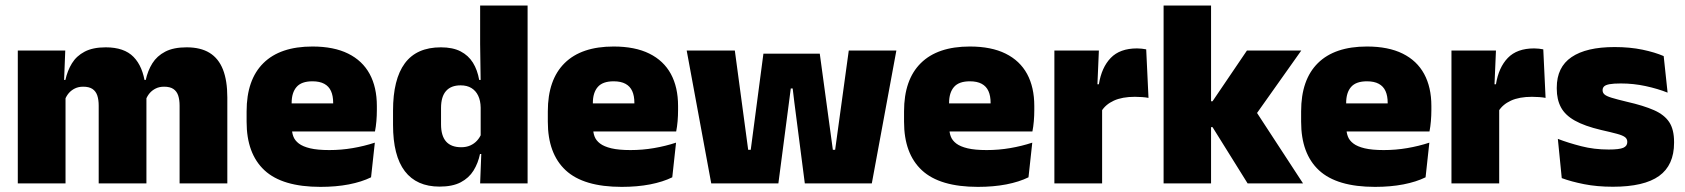

<svg xmlns="http://www.w3.org/2000/svg" viewBox="-20 -680 6248 712"><path d="M646 0V-288Q646 -310 640.8 -325.8Q635.5 -341.5 623 -350Q610.5 -358.5 588.5 -358.5Q571 -358.5 557.8 -352Q544.5 -345.5 535.2 -334.8Q526 -324 521 -310.5L505.5 -383.5H520.5Q528 -418 545 -445.2Q562 -472.5 592.8 -488.5Q623.5 -504.5 672 -504.5Q724 -504.5 757.2 -484Q790.5 -463.5 806.8 -422.2Q823 -381 823 -318.5V0ZM46 0V-492.5H222L216.5 -352.5L223 -348V0ZM346 0V-288Q346 -310 340.8 -325.8Q335.5 -341.5 323 -350Q310.5 -358.5 288.5 -358.5Q271 -358.5 257.8 -352Q244.5 -345.5 235.2 -334.8Q226 -324 221 -310.5L194 -383.5H222.5Q230 -418 246.8 -445.2Q263.5 -472.5 294 -488.5Q324.5 -504.5 372 -504.5Q440.5 -504.5 475.2 -469Q510 -433.5 518.5 -366.5Q519.5 -356.5 521.2 -341Q523 -325.5 523 -314V0Z M1168.5 13Q1027 13 960.8 -48.5Q894.5 -110 894.5 -228.5V-267Q894.5 -384.5 956.8 -446Q1019 -507.5 1138.5 -507.5Q1218 -507.5 1271 -481.2Q1324 -455 1350.8 -405.8Q1377.5 -356.5 1377.5 -287V-271.5Q1377.5 -251.5 1375.8 -230.8Q1374 -210 1370.5 -192.5H1212Q1214 -223 1214.8 -250Q1215.5 -277 1215.5 -298.5Q1215.5 -324.5 1207.5 -342.2Q1199.5 -360 1182.5 -369.2Q1165.5 -378.5 1138.5 -378.5Q1098 -378.5 1079.8 -357.5Q1061.5 -336.5 1061.5 -298V-253.5L1062.5 -234.5V-203.5Q1062.5 -188 1068 -173.5Q1073.5 -159 1088.2 -147.8Q1103 -136.5 1130.2 -130Q1157.5 -123.5 1201 -123.5Q1245.5 -123.5 1288 -130.8Q1330.5 -138 1370 -151L1356 -22.5Q1321.5 -5.5 1273.8 3.8Q1226 13 1168.5 13ZM988 -192.5V-296.5H1335V-192.5Z M1610 12Q1525 12 1481.2 -45.2Q1437.5 -102.5 1437.5 -217V-269.5Q1437.5 -386 1481.2 -445.2Q1525 -504.5 1615 -504.5Q1659 -504.5 1688 -489.5Q1717 -474.5 1733.8 -447.5Q1750.5 -420.5 1757 -383.5H1802.5L1762.5 -281Q1762 -307 1753.2 -325.2Q1744.5 -343.5 1728.2 -353.5Q1712 -363.5 1688 -363.5Q1652.5 -363.5 1634 -342.5Q1615.5 -321.5 1615.5 -279.5V-219Q1615.5 -176.5 1634.2 -155.2Q1653 -134 1690.5 -134Q1709 -134 1723.8 -140.5Q1738.5 -147 1749 -158.5Q1759.5 -170 1765.5 -185L1809 -109H1760Q1753 -75 1736 -47.5Q1719 -20 1688.5 -4Q1658 12 1610 12ZM1760.5 0 1765.5 -128.5 1762.5 -153V-350V-372.5L1760.5 -517V-659.5H1936.5V0Z M2285.5 13Q2144 13 2077.8 -48.5Q2011.5 -110 2011.5 -228.5V-267Q2011.5 -384.5 2073.8 -446Q2136 -507.5 2255.5 -507.5Q2335 -507.5 2388 -481.2Q2441 -455 2467.8 -405.8Q2494.5 -356.5 2494.5 -287V-271.5Q2494.5 -251.5 2492.8 -230.8Q2491 -210 2487.5 -192.5H2329Q2331 -223 2331.8 -250Q2332.5 -277 2332.5 -298.5Q2332.5 -324.5 2324.5 -342.2Q2316.5 -360 2299.5 -369.2Q2282.5 -378.5 2255.5 -378.5Q2215 -378.5 2196.8 -357.5Q2178.5 -336.5 2178.5 -298V-253.5L2179.5 -234.5V-203.5Q2179.5 -188 2185 -173.5Q2190.5 -159 2205.2 -147.8Q2220 -136.5 2247.2 -130Q2274.5 -123.5 2318 -123.5Q2362.5 -123.5 2405 -130.8Q2447.5 -138 2487 -151L2473 -22.5Q2438.5 -5.5 2390.8 3.8Q2343 13 2285.5 13ZM2105 -192.5V-296.5H2452V-192.5Z M2617.5 0 2526.5 -492.5H2705L2754.5 -124.5H2764L2811 -481H3020L3068.5 -124.5H3077L3127.5 -492.5H3304L3213 0H2964.5L2925.5 -302L2919.5 -352H2912.5L2906 -302L2866.5 0Z M3606.5 13Q3465 13 3398.8 -48.5Q3332.5 -110 3332.5 -228.5V-267Q3332.5 -384.5 3394.8 -446Q3457 -507.5 3576.5 -507.5Q3656 -507.5 3709 -481.2Q3762 -455 3788.8 -405.8Q3815.5 -356.5 3815.5 -287V-271.5Q3815.5 -251.5 3813.8 -230.8Q3812 -210 3808.5 -192.5H3650Q3652 -223 3652.8 -250Q3653.5 -277 3653.5 -298.5Q3653.5 -324.5 3645.5 -342.2Q3637.5 -360 3620.5 -369.2Q3603.5 -378.5 3576.5 -378.5Q3536 -378.5 3517.8 -357.5Q3499.5 -336.5 3499.5 -298V-253.5L3500.5 -234.5V-203.5Q3500.5 -188 3506 -173.5Q3511.5 -159 3526.2 -147.8Q3541 -136.5 3568.2 -130Q3595.5 -123.5 3639 -123.5Q3683.5 -123.5 3726 -130.8Q3768.5 -138 3808 -151L3794 -22.5Q3759.5 -5.5 3711.8 3.8Q3664 13 3606.5 13ZM3426 -192.5V-296.5H3773V-192.5Z M4064.5 -267.5 4013.5 -367.5H4055Q4065 -430 4099 -465.2Q4133 -500.5 4196.5 -500.5Q4206 -500.5 4214.2 -499.5Q4222.5 -498.5 4230.5 -497L4239 -317Q4229 -319 4215.2 -320Q4201.5 -321 4188.5 -321Q4141.5 -321 4110.5 -306.8Q4079.5 -292.5 4064.5 -267.5ZM3890 0V-492.5H4055L4048 -329.5H4067V0Z M4606.5 0 4476.5 -208.5H4440.5V-304.5H4476.5L4604 -492.5H4805.5L4630.5 -245.5V-278L4812 0ZM4295 0V-659.5H4471V0Z M5079 13Q4937.5 13 4871.2 -48.5Q4805 -110 4805 -228.5V-267Q4805 -384.5 4867.2 -446Q4929.5 -507.5 5049 -507.5Q5128.5 -507.5 5181.5 -481.2Q5234.5 -455 5261.2 -405.8Q5288 -356.5 5288 -287V-271.5Q5288 -251.5 5286.2 -230.8Q5284.5 -210 5281 -192.5H5122.5Q5124.5 -223 5125.2 -250Q5126 -277 5126 -298.5Q5126 -324.5 5118 -342.2Q5110 -360 5093 -369.2Q5076 -378.5 5049 -378.5Q5008.5 -378.5 4990.2 -357.5Q4972 -336.5 4972 -298V-253.5L4973 -234.5V-203.5Q4973 -188 4978.5 -173.5Q4984 -159 4998.8 -147.8Q5013.5 -136.5 5040.8 -130Q5068 -123.5 5111.5 -123.5Q5156 -123.5 5198.5 -130.8Q5241 -138 5280.5 -151L5266.5 -22.5Q5232 -5.5 5184.2 3.8Q5136.5 13 5079 13ZM4898.5 -192.5V-296.5H5245.5V-192.5Z M5537 -267.5 5486 -367.5H5527.5Q5537.5 -430 5571.5 -465.2Q5605.5 -500.5 5669 -500.5Q5678.5 -500.5 5686.8 -499.5Q5695 -498.5 5703 -497L5711.5 -317Q5701.5 -319 5687.8 -320Q5674 -321 5661 -321Q5614 -321 5583 -306.8Q5552 -292.5 5537 -267.5ZM5362.5 0V-492.5H5527.5L5520.5 -329.5H5539.5V0Z M5961 12.5Q5902.5 12.5 5854.5 3Q5806.5 -6.5 5771.5 -19.5L5757 -165Q5796 -150 5843.8 -137.8Q5891.5 -125.5 5945.5 -125.5Q5985 -125.5 5999.8 -132Q6014.5 -138.5 6014.5 -153V-154Q6014.5 -165 6006 -171.5Q5997.5 -178 5976.2 -183.8Q5955 -189.5 5917.5 -198Q5856 -212.5 5820 -232.8Q5784 -253 5768.5 -282Q5753 -311 5753 -351V-355Q5753 -431 5807.8 -468.2Q5862.5 -505.5 5967.5 -505.5Q6024 -505.5 6070.8 -495.8Q6117.5 -486 6149.5 -472L6164 -336.5Q6127.5 -351 6082.5 -360.8Q6037.5 -370.5 5990.5 -370.5Q5963.5 -370.5 5948.8 -367.8Q5934 -365 5928.5 -359.5Q5923 -354 5923 -346V-345Q5923 -336 5930 -329.8Q5937 -323.5 5956.5 -317.5Q5976 -311.5 6013.5 -302.5Q6075 -288.5 6113.5 -271.5Q6152 -254.5 6170 -227.2Q6188 -200 6188 -153.5V-150.5Q6188 -67.5 6132.5 -27.5Q6077 12.5 5961 12.5Z"/></svg>

Font: Anek Bangla Medium ExtraBold
Style: Regular
Weight: 800
Version: Version 1.003